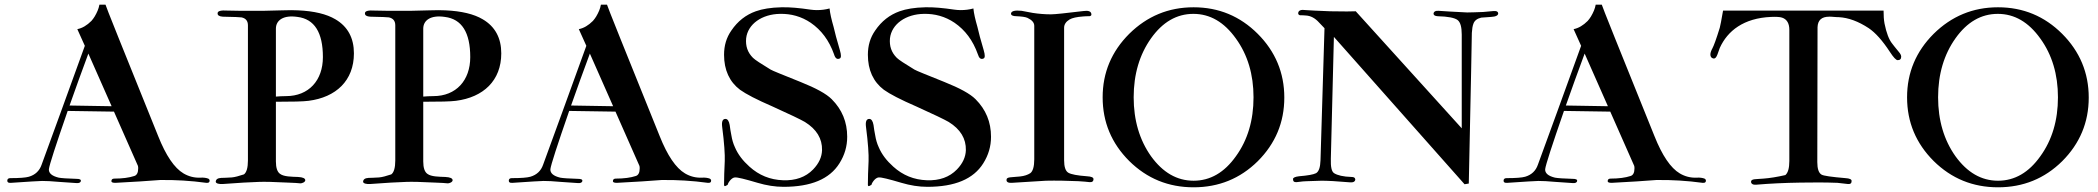

<svg xmlns="http://www.w3.org/2000/svg" viewBox="-20 -778 8928 817"><path d="M866 -18C858 -21 847 -23 832 -22C807 -21 783 -27 761 -40C722 -63 686 -116 653 -199C503 -570 428 -757 429 -758H403C400 -741 393 -725 383 -708C379 -701 374 -695 369 -689C350 -670 330 -658 309 -654L341 -583C267 -379 206 -210 157 -77C148 -51 130 -34 103 -26C89 -22 63 -20 24 -20C15 -20 11 -16 11 -9C11 -2 16 1 27 0C103 -5 147 -8 159 -8C176 -8 201 -7 232 -4L305 1C316 2 323 -1 324 -8C325 -14 319 -17 305 -17C266 -18 241 -20 230 -22C201 -29 187 -41 188 -58C190 -76 217 -159 268 -306L465 -303L567 -72C568 -69 568 -65 568 -61C568 -43 562 -32 551 -29C530 -22 501 -18 466 -18C458 -18 454 -14 454 -7C454 -2 460 0 471 0C548 -4 612 -8 661 -12C726 -13 792 -9 858 0C867 1 872 -2 872 -9C872 -13 870 -16 866 -18ZM276 -329C301 -399 327 -473 356 -550L455 -326Z M1486 -551C1486 -616 1460 -665 1407 -696C1370 -718 1317 -731 1248 -734C1232 -735 1209 -735 1180 -734C1141 -733 1114 -732 1100 -732C1013 -732 962 -732 948 -733C920 -735 906 -731 906 -722C905 -713 913 -708 928 -707C977 -706 1003 -705 1008 -704C1026 -700 1035 -689 1035 -670V-95C1035 -64 1029 -44 1018 -36C997 -29 979 -24 966 -23C947 -22 932 -21 921 -21C906 -20 899 -15 898 -5C898 3 913 6 928 5C995 0 1046 -3 1082 -4C1105 -5 1146 -4 1205 -1C1232 0 1249 1 1256 2C1267 3 1279 -4 1279 -11C1279 -19 1269 -24 1248 -25C1221 -26 1188 -26 1172 -38C1160 -46 1154 -64 1154 -91V-345C1224 -345 1270 -346 1293 -349C1410 -364 1486 -435 1486 -551ZM1354 -535C1354 -436 1294 -369 1197 -369C1181 -369 1167 -368 1154 -367V-656C1154 -692 1186 -715 1246 -706C1318 -697 1354 -640 1354 -535Z M2113 -551C2113 -616 2087 -665 2034 -696C1997 -718 1944 -731 1875 -734C1859 -735 1836 -735 1807 -734C1768 -733 1741 -732 1727 -732C1640 -732 1589 -732 1575 -733C1547 -735 1533 -731 1533 -722C1532 -713 1540 -708 1555 -707C1604 -706 1630 -705 1635 -704C1653 -700 1662 -689 1662 -670V-95C1662 -64 1656 -44 1645 -36C1624 -29 1606 -24 1593 -23C1574 -22 1559 -21 1548 -21C1533 -20 1526 -15 1525 -5C1525 3 1540 6 1555 5C1622 0 1673 -3 1709 -4C1732 -5 1773 -4 1832 -1C1859 0 1876 1 1883 2C1894 3 1906 -4 1906 -11C1906 -19 1896 -24 1875 -25C1848 -26 1815 -26 1799 -38C1787 -46 1781 -64 1781 -91V-345C1851 -345 1897 -346 1920 -349C2037 -364 2113 -435 2113 -551ZM1981 -535C1981 -436 1921 -369 1824 -369C1808 -369 1794 -368 1781 -367V-656C1781 -692 1813 -715 1873 -706C1945 -697 1981 -640 1981 -535Z M3000 -18C2992 -21 2981 -23 2966 -22C2941 -21 2917 -27 2895 -40C2856 -63 2820 -116 2787 -199C2637 -570 2562 -757 2563 -758H2537C2534 -741 2527 -725 2517 -708C2513 -701 2508 -695 2503 -689C2484 -670 2464 -658 2443 -654L2475 -583C2401 -379 2340 -210 2291 -77C2282 -51 2264 -34 2237 -26C2223 -22 2197 -20 2158 -20C2149 -20 2145 -16 2145 -9C2145 -2 2150 1 2161 0C2237 -5 2281 -8 2293 -8C2310 -8 2335 -7 2366 -4L2439 1C2450 2 2457 -1 2458 -8C2459 -14 2453 -17 2439 -17C2400 -18 2375 -20 2364 -22C2335 -29 2321 -41 2322 -58C2324 -76 2351 -159 2402 -306L2599 -303L2701 -72C2702 -69 2702 -65 2702 -61C2702 -43 2696 -32 2685 -29C2664 -22 2635 -18 2600 -18C2592 -18 2588 -14 2588 -7C2588 -2 2594 0 2605 0C2682 -4 2746 -8 2795 -12C2860 -13 2926 -9 2992 0C3001 1 3006 -2 3006 -9C3006 -13 3004 -16 3000 -18ZM2410 -329C2435 -399 2461 -473 2490 -550L2589 -326Z M3554 -564C3541 -608 3532 -641 3527 -664C3518 -695 3512 -721 3510 -742C3492 -737 3474 -735 3455 -735C3446 -735 3437 -736 3429 -737C3382 -744 3340 -748 3305 -747C3260 -746 3224 -740 3196 -730C3154 -715 3119 -688 3092 -648C3071 -618 3061 -584 3061 -545C3061 -480 3084 -430 3129 -396C3154 -378 3200 -354 3267 -325C3340 -292 3386 -270 3405 -259C3455 -228 3479 -188 3478 -139C3477 -110 3465 -83 3440 -57C3408 -24 3365 -9 3312 -11C3257 -13 3210 -32 3169 -69C3141 -94 3120 -121 3107 -152C3100 -167 3095 -184 3092 -203C3089 -217 3087 -231 3085 -246C3082 -263 3076 -272 3067 -272C3055 -272 3050 -261 3053 -238C3062 -169 3065 -120 3064 -93C3062 -53 3061 -20 3061 7C3061 12 3062 14 3065 14C3067 14 3070 12 3075 9H3077C3076 10 3076 10 3076 10C3076 3 3091 -22 3107 -23C3118 -24 3150 -16 3204 0C3241 11 3278 17 3314 17C3431 17 3510 -16 3552 -83C3574 -118 3585 -155 3585 -196C3585 -259 3563 -312 3519 -356C3496 -379 3452 -403 3387 -429C3310 -460 3267 -477 3259 -482C3218 -507 3193 -523 3184 -532C3161 -555 3152 -582 3155 -615C3162 -676 3223 -718 3299 -719C3346 -720 3390 -708 3430 -681C3475 -650 3508 -606 3529 -547C3534 -530 3542 -524 3553 -529C3560 -532 3560 -543 3554 -564Z M4166 -564C4153 -608 4144 -641 4139 -664C4130 -695 4124 -721 4122 -742C4104 -737 4086 -735 4067 -735C4058 -735 4049 -736 4041 -737C3994 -744 3952 -748 3917 -747C3872 -746 3836 -740 3808 -730C3766 -715 3731 -688 3704 -648C3683 -618 3673 -584 3673 -545C3673 -480 3696 -430 3741 -396C3766 -378 3812 -354 3879 -325C3952 -292 3998 -270 4017 -259C4067 -228 4091 -188 4090 -139C4089 -110 4077 -83 4052 -57C4020 -24 3977 -9 3924 -11C3869 -13 3822 -32 3781 -69C3753 -94 3732 -121 3719 -152C3712 -167 3707 -184 3704 -203C3701 -217 3699 -231 3697 -246C3694 -263 3688 -272 3679 -272C3667 -272 3662 -261 3665 -238C3674 -169 3677 -120 3676 -93C3674 -53 3673 -20 3673 7C3673 12 3674 14 3677 14C3679 14 3682 12 3687 9H3689C3688 10 3688 10 3688 10C3688 3 3703 -22 3719 -23C3730 -24 3762 -16 3816 0C3853 11 3890 17 3926 17C4043 17 4122 -16 4164 -83C4186 -118 4197 -155 4197 -196C4197 -259 4175 -312 4131 -356C4108 -379 4064 -403 3999 -429C3922 -460 3879 -477 3871 -482C3830 -507 3805 -523 3796 -532C3773 -555 3764 -582 3767 -615C3774 -676 3835 -718 3911 -719C3958 -720 4002 -708 4042 -681C4087 -650 4120 -606 4141 -547C4146 -530 4154 -524 4165 -529C4172 -532 4172 -543 4166 -564Z M4633 -16C4633 -23 4624 -27 4605 -28C4564 -31 4538 -36 4526 -43C4514 -50 4508 -68 4508 -96V-660C4508 -674 4516 -686 4531 -695C4543 -702 4562 -706 4589 -708C4598 -709 4607 -709 4616 -709C4622 -710 4625 -713 4624 -718C4623 -730 4611 -734 4590 -731C4515 -722 4469 -717 4452 -717C4427 -717 4401 -719 4375 -723L4327 -732C4298 -735 4283 -731 4282 -720C4282 -713 4290 -709 4305 -709C4327 -708 4343 -706 4352 -702C4371 -693 4381 -682 4381 -668V-100C4381 -69 4375 -49 4364 -41C4353 -34 4339 -29 4320 -27C4284 -23 4263 -26 4263 -13C4262 -4 4270 1 4285 0L4431 -9C4475 -10 4521 -9 4569 -7C4590 -6 4606 -4 4616 -3C4627 -2 4633 -6 4633 -16Z M5059 19C5166 19 5257 -18 5332 -92C5407 -167 5445 -257 5445 -363C5445 -468 5407 -559 5332 -634C5257 -709 5166 -747 5059 -747C4952 -747 4861 -709 4785 -634C4710 -559 4672 -469 4672 -364C4672 -258 4710 -168 4785 -93C4861 -18 4952 19 5059 19ZM4804 -364C4804 -462 4829 -546 4878 -615C4927 -684 4987 -719 5058 -719C5129 -719 5189 -684 5239 -614C5289 -545 5314 -461 5314 -364C5314 -266 5289 -182 5239 -113C5190 -44 5130 -9 5059 -9C4988 -9 4928 -44 4878 -113C4829 -182 4804 -266 4804 -364Z M6355 -722C6354 -729 6348 -732 6335 -731L6291 -727C6262 -726 6239 -725 6223 -725C6166 -728 6125 -730 6101 -732C6088 -733 6080 -728 6080 -719C6081 -713 6086 -710 6097 -709C6142 -708 6170 -702 6182 -693C6194 -684 6200 -664 6200 -631V-232L5749 -730C5735 -729 5699 -729 5641 -730C5585 -732 5550 -734 5537 -735C5516 -738 5505 -734 5504 -722C5504 -717 5507 -714 5512 -713C5521 -713 5529 -713 5537 -712C5557 -711 5576 -701 5593 -682L5616 -658L5599 -96C5598 -66 5592 -48 5580 -41C5568 -35 5544 -31 5508 -28C5491 -26 5482 -22 5482 -16C5482 -6 5487 -2 5498 -3C5519 -6 5534 -7 5542 -7C5570 -8 5591 -9 5604 -9C5628 -9 5669 -7 5726 -2C5739 -1 5747 -6 5747 -15C5746 -22 5741 -25 5731 -25C5696 -26 5671 -32 5657 -41C5646 -48 5642 -68 5643 -103L5656 -621L6212 6L6230 3C6239 -412 6243 -625 6243 -638C6244 -655 6246 -668 6250 -678C6255 -691 6266 -699 6283 -703L6325 -706C6346 -707 6356 -713 6355 -722Z M7233 -18C7225 -21 7214 -23 7199 -22C7174 -21 7150 -27 7128 -40C7089 -63 7053 -116 7020 -199C6870 -570 6795 -757 6796 -758H6770C6767 -741 6760 -725 6750 -708C6746 -701 6741 -695 6736 -689C6717 -670 6697 -658 6676 -654L6708 -583C6634 -379 6573 -210 6524 -77C6515 -51 6497 -34 6470 -26C6456 -22 6430 -20 6391 -20C6382 -20 6378 -16 6378 -9C6378 -2 6383 1 6394 0C6470 -5 6514 -8 6526 -8C6543 -8 6568 -7 6599 -4L6672 1C6683 2 6690 -1 6691 -8C6692 -14 6686 -17 6672 -17C6633 -18 6608 -20 6597 -22C6568 -29 6554 -41 6555 -58C6557 -76 6584 -159 6635 -306L6832 -303L6934 -72C6935 -69 6935 -65 6935 -61C6935 -43 6929 -32 6918 -29C6897 -22 6868 -18 6833 -18C6825 -18 6821 -14 6821 -7C6821 -2 6827 0 6838 0C6915 -4 6979 -8 7028 -12C7093 -13 7159 -9 7225 0C7234 1 7239 -2 7239 -9C7239 -13 7237 -16 7233 -18ZM6643 -329C6668 -399 6694 -473 6723 -550L6822 -326Z M8055 -522C8065 -522 8070 -527 8070 -537C8070 -542 8067 -549 8060 -557C8045 -576 8035 -587 8032 -592C8018 -609 8007 -638 7999 -678C7996 -694 7995 -712 7995 -733H7312C7305 -692 7300 -667 7298 -660C7283 -611 7272 -582 7267 -573C7261 -562 7258 -553 7258 -546C7258 -537 7262 -531 7271 -529C7278 -528 7283 -533 7288 -546L7298 -574C7331 -647 7400 -701 7516 -706C7538 -707 7554 -706 7563 -703C7584 -696 7594 -678 7594 -651V-93C7594 -62 7588 -42 7577 -33C7542 -25 7511 -20 7484 -18C7452 -15 7432 -18 7431 -5C7431 4 7439 9 7452 8C7511 3 7574 0 7641 -1C7696 -2 7748 -2 7799 0L7843 5C7854 6 7859 2 7859 -8C7859 -15 7850 -19 7833 -20C7773 -25 7739 -30 7731 -35C7719 -42 7713 -60 7713 -88L7714 -662C7715 -692 7731 -707 7764 -707C7769 -707 7776 -707 7784 -706C7795 -705 7801 -705 7804 -705C7845 -703 7888 -687 7932 -658C7960 -639 7990 -606 8022 -557C8037 -534 8048 -522 8055 -522Z M8482 19C8589 19 8680 -18 8755 -92C8830 -167 8868 -257 8868 -363C8868 -468 8830 -559 8755 -634C8680 -709 8589 -747 8482 -747C8375 -747 8284 -709 8208 -634C8133 -559 8095 -469 8095 -364C8095 -258 8133 -168 8208 -93C8284 -18 8375 19 8482 19ZM8227 -364C8227 -462 8252 -546 8301 -615C8350 -684 8410 -719 8481 -719C8552 -719 8612 -684 8662 -614C8712 -545 8737 -461 8737 -364C8737 -266 8712 -182 8662 -113C8613 -44 8553 -9 8482 -9C8411 -9 8351 -44 8301 -113C8252 -182 8227 -266 8227 -364Z"/></svg>

Font: GFS Fleischman
Style: Regular
Weight: 400
Designer: George Matthiopoulos
Foundry: George Matthiopoulos
Version: Version 1.0